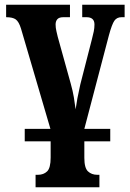

<svg xmlns="http://www.w3.org/2000/svg" viewBox="-20 -556 551 815"><path d="M85 44V-9H194L69 -435Q60 -464 47 -473.5Q34 -483 6 -483V-536H277V-483H249Q231 -483 223.5 -474.5Q216 -466 216 -452Q216 -438 219.5 -423.5Q223 -409 225 -400L280 -202Q289 -170 293.5 -143Q298 -116 301 -92Q304 -114 308.5 -138.5Q313 -163 321 -198L370 -389Q375 -408 378 -422.5Q381 -437 381 -452Q381 -483 347 -483H329V-536H509V-483H496Q476 -483 465.5 -468Q455 -453 442 -405L338 -9H448V44H338V114Q338 157 353.5 171.5Q369 186 393 186H402V239H131V186H141Q165 186 180 171.5Q195 157 195 113V44Z"/></svg>

Font: Noto Serif ExtraCondensed ExtraBold
Style: Regular
Weight: 800
Width: 2
Designer: Monotype Design Team
Foundry: Monotype Imaging Inc.
Version: Version 2.013; ttfautohint (v1.8.4.7-5d5b)